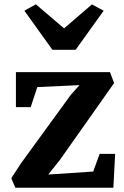

<svg xmlns="http://www.w3.org/2000/svg" viewBox="-20 -887 586 907"><path d="M227.5 -651.9H337.4L469.7 -836.4L414.1 -866.2L282.7 -752.9L149.4 -866.7L95.2 -836.4ZM52.7 0H515.6L523.9 -160.2H450.7L420.4 -76.7L208 -62.5L263.2 -131.8L519 -494.6L499.5 -546.4H55.2V-380.9H125L156.2 -475.6L355.5 -484.9L314.5 -439L79.6 -116.2L33.2 -44.9Z"/></svg>

Font: Merriweather
Style: Bold
Weight: 700
Designer: Eben Sorkin ( eben@eyebytes.com )
Foundry: Sorkin Type Co.
Version: Version 1.003